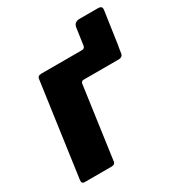

<svg xmlns="http://www.w3.org/2000/svg" viewBox="-158 -770 825 880"><g transform="rotate(-30 254.0 -330.0)"><path d="M284 -465 294 -530H327Q342 -530 344 -544L357 -634Q361 -660 391 -660H486Q500 -660 504.5 -654.5Q509 -649 507 -637L482 -465ZM36 0Q19 0 22 -20L91 -513Q92 -530 113 -530H471Q480 -530 485.5 -526Q491 -522 489 -513L476 -429Q474 -409 451 -409H266Q255 -409 252 -397L199 -17Q198 0 177 0Z"/></g></svg>

Font: Libre Franklin ExtraBold
Style: Italic
Weight: 800
Italic angle: -8°
Designer: Pablo Impallari, Rodrigo Fuenzalida, Nhung Nguyen
Foundry: Impallari Type
Version: Version 3.000